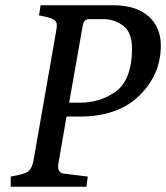

<svg xmlns="http://www.w3.org/2000/svg" viewBox="-20 -713 634 733"><path d="M310 0H21V-39Q75 -48 88.5 -59Q102 -70 108 -101L194 -592Q197 -606 197 -618.5Q197 -631 183.5 -639Q170 -647 129 -654L135 -693H410Q500 -693 547 -651Q594 -609 594 -539Q594 -428 512 -348Q430 -268 284 -268H234L204 -95Q202 -85 202 -77Q202 -52 225 -50L315 -39ZM244 -321H286Q359 -321 417 -360Q484 -405 484 -528Q484 -589 450.5 -614.5Q417 -640 374 -640H320Q300 -640 296 -616Z"/></svg>

Font: Poly
Style: Italic
Weight: 400
Italic angle: -10°
Designer: Nicolas Silva
Foundry: Jose Nicolas Silva Schwarzenberg
Version: Version 1.003